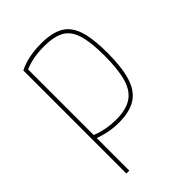

<svg xmlns="http://www.w3.org/2000/svg" viewBox="-217 -627 933 933"><g transform="rotate(-45 250.0 -160.0)"><path d="M88 -498Q150 -530 242 -530Q316 -530 358.5 -505.5Q401 -481 419.5 -424.5Q438 -368 438 -270Q438 -169 418.5 -107Q399 -45 355 -17.5Q311 10 239 10Q195 10 157 1Q119 -8 90 -21L99 -39Q128 -25 164.5 -17.5Q201 -10 239 -10Q305 -10 344.5 -35Q384 -60 401 -117Q418 -174 418 -270Q418 -363 402 -415Q386 -467 348 -488.5Q310 -510 242 -510Q199 -510 162.5 -502.5Q126 -495 97 -480L108 -498V210H88Z"/></g></svg>

Font: M PLUS 1 Code Thin
Style: Regular
Weight: 250
Designer: Coji Morishita
Foundry: UNDERFOREST DESIGN
Version: Version 1.002